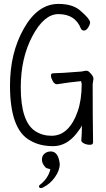

<svg xmlns="http://www.w3.org/2000/svg" viewBox="-20 -731 540 980"><path d="M251 15Q182 15 134 -14Q31 -69 31 -295Q31 -461 102 -586Q173 -711 278 -711Q355 -711 394 -673Q435 -638 440 -618Q440 -606 430 -590.5Q420 -575 409 -575Q398 -575 393 -585Q364 -659 278 -659Q205 -659 145.5 -547Q86 -435 86 -285Q86 -109 161 -61Q197 -38 243 -38Q289 -38 322.5 -70.5Q356 -103 376.5 -162.5Q397 -222 397 -302Q397 -305 395.5 -309.5Q394 -314 394 -316Q394 -317 395 -317Q333 -311 271 -301Q258 -301 249 -317.5Q240 -334 240 -345Q240 -357 251 -357Q285 -357 397 -366Q413 -370 421 -370Q430 -370 438 -361Q457 -343 457 -329L453 -302Q453 -132 455 -4Q455 8 439 8Q422 8 408.5 1Q395 -6 395 -14Q398 -50 398 -91Q393 -78 370 -49Q319 15 251 15ZM190 229Q179 229 179 220Q179 216 183 213Q226 180 237 133Q235 132 233.5 131.5Q232 131 223.5 129Q215 127 211 122Q194 103 194 84Q194 64 207.5 53Q221 42 239 42Q278 42 285 106Q285 139 260 174Q235 209 199 226Q194 229 190 229Z"/></svg>

Font: LXGW WenKai Mono TC Light
Style: Regular
Weight: 300
Designer: LXGW / Fontworks Inc.
Foundry: LXGW / Fontworks Inc.
Version: Version 1.330